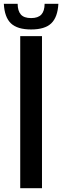

<svg xmlns="http://www.w3.org/2000/svg" viewBox="-51 -990 327 1010"><path d="M55.4 0V-800H169.9V0ZM112.7 -835Q40.3 -835 6.6 -867.1Q-27.2 -899.2 -30.8 -969.9H41.8Q42.2 -932.6 58.6 -913.8Q75 -894.9 112.7 -894.9Q149.5 -894.9 166.5 -913.5Q183.5 -932 183.7 -969.9H256.1Q252.2 -899.2 218.5 -867.1Q184.9 -835 112.7 -835Z"/></svg>

Font: Big Shoulders Stencil Text Thin
Style: Regular
Weight: 100
Designer: Patric King
Foundry: XO Type Co
Version: Version 2.001